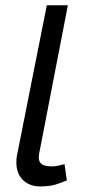

<svg xmlns="http://www.w3.org/2000/svg" viewBox="-20 -686 320 718"><path d="M221.2 -72.5 230 -11.2Q226.2 -10 198.8 0.6Q171.2 11.2 131.2 11.2Q90 11.2 65.6 -13.1Q41.2 -37.5 41.2 -78.8Q41.2 -96.2 43.8 -106.2L155 -666.2H233.8L130 -130Q125 -107.5 125 -97.5Q125 -81.2 135.6 -72.5Q146.2 -63.8 175 -63.8Q192.5 -63.8 221.2 -72.5Z"/></svg>

Font: Cambay
Style: Italic
Weight: 400
Italic angle: -11°
Designer: Pooja Saxena
Foundry: Pooja Saxena
Version: Version 1.019;PS 001.019;hotconv 1.0.70;makeotf.lib2.5.58329